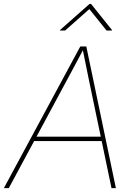

<svg xmlns="http://www.w3.org/2000/svg" viewBox="-35 -966 690 986"><path d="M-15.1 0 377.4 -727.5H408.2L560.1 0H537.6L419.9 -563.5Q412.1 -602.5 404.1 -641.6Q396 -680.7 388.2 -719.7H397Q376 -680.7 355.5 -641.6Q335 -602.5 313.5 -563.5L10.3 0ZM131.8 -241.7 135.7 -264.2H496.6L492.7 -241.7ZM299.3 -809.1H272.9L273.4 -812L424.8 -945.8H432.6L540 -812L539.6 -809.1H512.2L423.8 -919.4Z"/></svg>

Font: Inter 16pt Thin
Style: Italic
Weight: 250
Italic angle: -9.3988°
Version: Version 4.001;git-66647c0bb